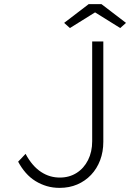

<svg xmlns="http://www.w3.org/2000/svg" viewBox="-20 -901 663 931"><path d="M68 -117 104 -155Q120 -125 139 -103Q158 -81 179.5 -67Q201 -53 223.5 -46.5Q246 -40 270 -40Q316 -40 351.5 -62.5Q387 -85 407 -125Q427 -165 427 -216V-650V-700H481V-650V-213Q481 -165 465.5 -124Q450 -83 421.5 -53Q393 -23 354.5 -6.5Q316 10 269 10Q236 10 207 1.5Q178 -7 152 -23Q126 -39 105 -63Q84 -87 68 -117ZM410 -881H472L591 -790L563 -765L441 -841L319 -765L291 -790Z"/></svg>

Font: Mach ExtraLight
Style: Regular
Weight: 250
Version: Version 1.002